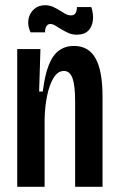

<svg xmlns="http://www.w3.org/2000/svg" viewBox="-20 -716 456 736"><path d="M46 0V-326V-528H135L130 -365H144Q152 -430 167.5 -468Q183 -506 207 -523Q231 -540 263 -540Q320 -540 346.5 -492Q373 -444 373 -346V0H268V-327Q268 -388 258 -416Q248 -444 225 -444Q202 -444 186 -418.5Q170 -393 161 -351Q152 -309 151 -258V0ZM274 -583Q257 -583 242.5 -589.5Q228 -596 215.5 -603.5Q203 -611 192.5 -617.5Q182 -624 173 -624Q162 -624 157 -614Q152 -604 153 -592H97Q85 -618 89 -641.5Q93 -665 110 -680.5Q127 -696 153 -696Q169 -696 182.5 -690Q196 -684 208 -676.5Q220 -669 230.5 -663Q241 -657 252 -657Q265 -657 270 -666.5Q275 -676 275 -689H330Q339 -662 336 -637.5Q333 -613 318 -598Q303 -583 274 -583Z"/></svg>

Font: Bricolage Grotesque 48pt Condensed Medium
Style: Regular
Weight: 500
Width: 3
Designer: Mathieu Triay
Foundry: Atelier Triay
Version: Version 1.001;gftools[0.9.33.dev8+g029e19f]